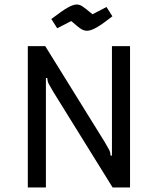

<svg xmlns="http://www.w3.org/2000/svg" viewBox="-20 -829 698 849"><path d="M103 -625H180L443 -201Q460 -172 464 -164Q468 -156 469 -141H475V-625H555V0H478L215 -424Q198 -453 194 -461Q190 -469 189 -484H183V0H103ZM295 -736 233 -704 207 -745Q257 -783 280.5 -796Q304 -809 319 -809Q331 -809 342 -802.5Q353 -796 389 -766L451 -798L477 -757Q434 -723 408 -708Q382 -693 365 -693Q352 -693 340 -700Q328 -707 295 -736Z"/></svg>

Font: Changa Light
Style: Regular
Weight: 300
Designer: Eduardo Rodriguez Tunni
Foundry: Eduardo Rodriguez Tunni
Version: Version 2.002; ttfautohint (v1.5) -l 8 -r 50 -G 110 -x 14 -H